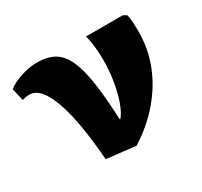

<svg xmlns="http://www.w3.org/2000/svg" viewBox="-119 -681 898 855"><g transform="rotate(-30 330.0 -253.5)"><path d="M357 18 208 1Q200 -105 186 -183.5Q172 -262 152.5 -314Q133 -366 109.5 -392Q86 -418 56 -418Q39 -418 20 -412L5 -476Q32 -497 75 -511Q118 -525 158 -525Q209 -525 243.5 -506Q278 -487 300 -441.5Q322 -396 334 -318Q346 -240 351 -121H354Q373 -143 388 -185.5Q403 -228 411.5 -280.5Q420 -333 420 -386Q420 -425 416 -459.5Q412 -494 405 -516H594L612 -506Q616 -490 617.5 -469.5Q619 -449 619 -416Q619 -331 588.5 -252Q558 -173 499.5 -104Q441 -35 357 18Z"/></g></svg>

Font: Literata 18pt ExtraBold
Style: Regular
Weight: 800
Designer: Latin by Veronika Burian and Jose Scaglione. Greek by Irene Vlachou. Cyrillic by Vera Evstafieva.
Foundry: TypeTogether
Version: Version 3.103;gftools[0.9.29]